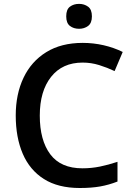

<svg xmlns="http://www.w3.org/2000/svg" viewBox="-20 -941 674 971"><path d="M397.9 -624.5Q295.4 -624.5 238.3 -552.2Q181.2 -480 181.2 -356.4Q181.2 -231.9 234.1 -160.9Q287.1 -89.8 397 -89.8Q442.4 -89.8 485.4 -98.6Q528.3 -107.4 574.2 -122.6V-22.9Q530.8 -5.9 486.3 2Q441.9 9.8 383.8 9.8Q273.9 9.8 202.1 -35.6Q130.4 -81.1 95 -163.6Q59.6 -246.1 59.6 -356.9Q59.6 -464.8 98.9 -547.6Q138.2 -630.4 213.9 -677.2Q289.6 -724.1 398.4 -724.1Q452.1 -724.1 504.2 -712.2Q556.2 -700.2 600.6 -678.2L559.6 -581.5Q522.5 -599.1 481.7 -611.8Q440.9 -624.5 397.9 -624.5ZM379.9 -921.4Q406.2 -921.4 425.5 -907.2Q444.8 -893.1 444.8 -858.4Q444.8 -824.2 425.5 -809.8Q406.2 -795.4 379.9 -795.4Q352.5 -795.4 333.7 -809.8Q314.9 -824.2 314.9 -858.4Q314.9 -893.1 333.7 -907.2Q352.5 -921.4 379.9 -921.4Z"/></svg>

Font: Open Sans SemiBold
Style: Regular
Weight: 600
Designer: Monotype Design Team
Foundry: Monotype Imaging Inc.
Version: Version 3.003; ttfautohint (v1.8.4)